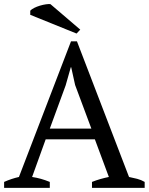

<svg xmlns="http://www.w3.org/2000/svg" viewBox="-20 -913 723 933"><path d="M0 0ZM222 0H0V-29Q36 -45 72 -53L325 -712H354L607 -53Q627 -49 646.5 -44Q666 -39 683 -29V0H427V-29Q447 -37 468 -43Q489 -49 509 -53L441 -236H202L136 -53Q178 -47 222 -29ZM222 -288H424L345 -500L326 -586H324L299 -498ZM370 -769 352 -750 127 -841V-861Q133 -868 146 -874.5Q159 -881 174 -885.5Q189 -890 203 -892Q217 -894 225 -893Z"/></svg>

Font: PT Serif
Style: Regular
Weight: 400
Designer: A.Korolkova, O.Umpeleva, V.Yefimov
Foundry: ParaType Ltd
Version: Version 1.000W OFL; ttfautohint (v1.6)